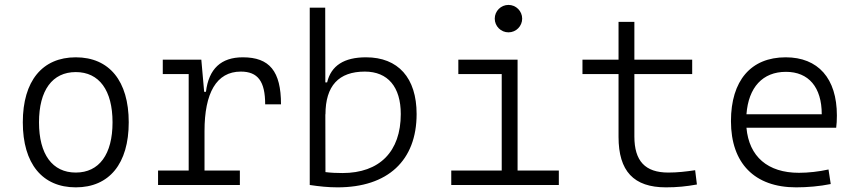

<svg xmlns="http://www.w3.org/2000/svg" viewBox="-20 -764 3556 793"><path d="M293 9.8C431.2 9.8 511.7 -87.9 511.7 -258.8C511.7 -429.7 431.2 -527.3 293 -527.3C154.8 -527.3 74.2 -429.7 74.2 -258.8C74.2 -87.9 154.8 9.8 293 9.8ZM293 -51.3C196.3 -51.3 141.1 -126.5 141.1 -258.8C141.1 -391.1 196.3 -466.3 293 -466.3C389.6 -466.3 444.8 -391.1 444.8 -258.8C444.8 -126.5 389.6 -51.3 293 -51.3Z M824.7 -222.7C824.7 -379.4 873.5 -468.3 974.6 -468.3C1044.9 -468.3 1075.2 -428.2 1075.2 -333H1140.6C1140.6 -469.7 1093.3 -527.3 982.9 -527.3C893.1 -527.3 842.3 -480 830.6 -384.8H823.2L811.5 -517.6H652.3V-458H759.3V-59.6H632.8V0H970.7V-59.6H824.7Z M1374 9.8C1581.5 9.8 1700.7 -100.6 1700.7 -293C1700.7 -442.4 1624.5 -527.3 1491.7 -527.3C1401.4 -527.3 1347.7 -493.2 1331.1 -423.8H1323.7L1323.2 -732.4H1259.3V0C1298.8 5.9 1335 9.8 1374 9.8ZM1323.7 -292.5 1324.2 -291C1324.2 -409.7 1378.9 -468.3 1486.8 -468.3C1582 -468.3 1635.3 -404.8 1635.3 -293C1635.3 -138.2 1547.9 -49.3 1394.5 -49.3C1371.1 -49.3 1346.7 -50.3 1324.2 -53.2Z M1843.8 0H2288.1V-59.6H2117.7V-517.6H1873V-458H2052.2V-59.6H1843.8ZM2080.1 -630.4C2111.3 -630.4 2136.7 -655.8 2136.7 -687C2136.7 -718.3 2111.3 -743.7 2080.1 -743.7C2048.8 -743.7 2023.4 -718.3 2023.4 -687C2023.4 -655.8 2048.8 -630.4 2080.1 -630.4Z M2730.5 9.8C2776.4 9.8 2814.9 5.9 2858.4 -2L2851.1 -61C2812 -55.2 2777.8 -51.3 2740.2 -51.3C2644.5 -51.3 2600.1 -99.1 2600.1 -200.2V-458H2838.9V-517.6H2600.1V-673.8H2534.7V-517.6H2385.7V-458H2534.7V-198.7C2534.7 -57.1 2597.2 9.8 2730.5 9.8Z M3268.1 9.8C3314.5 9.8 3365.7 5.4 3411.1 -3.9L3401.9 -64C3362.3 -55.2 3318.4 -50.3 3279.8 -50.3C3150.9 -50.3 3073.7 -117.2 3063 -236.3H3433.6C3435.5 -250 3436.5 -268.1 3436.5 -287.1C3436.5 -440.4 3358.9 -527.3 3225.1 -527.3C3081.5 -527.3 2999 -431.2 2999 -263.7C2999 -89.4 3096.7 9.8 3268.1 9.8ZM3063 -292C3071.3 -403.3 3129.9 -467.3 3226.1 -467.3C3319.8 -467.3 3374 -403.8 3374 -292Z"/></svg>

Font: Cascadia Mono Light
Style: Regular
Weight: 300
Monospace: yes
Designer: Aaron Bell
Foundry: Saja Typeworks
Version: Version 2404.023